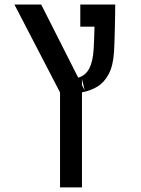

<svg xmlns="http://www.w3.org/2000/svg" viewBox="-20 -606 626 851"><path d="M246.1 224.6V-196.3L43.9 -585.9H162.6L326.7 -261.7Q359.4 -271.5 375.5 -302.2Q391.6 -333 395 -386.7Q396.5 -406.2 397.2 -433.1Q397.9 -460 398.9 -487.8H335.9V-585.9H490.7Q490.7 -566.4 490.2 -537.4Q489.7 -508.3 489 -476.8Q488.3 -445.3 487.3 -418.5Q486.3 -391.6 485.4 -376Q481.4 -314 461.4 -276.9Q441.4 -239.7 410.4 -221.4Q379.4 -203.1 343.3 -196.8V224.6ZM343.3 -229 355.5 -205.1 343.3 -255.9Z"/></svg>

Font: Cascadia Mono PL
Style: Regular
Weight: 400
Monospace: yes
Designer: Aaron Bell
Foundry: Saja Typeworks
Version: Version 2404.023; ttfautohint (v1.8.4)